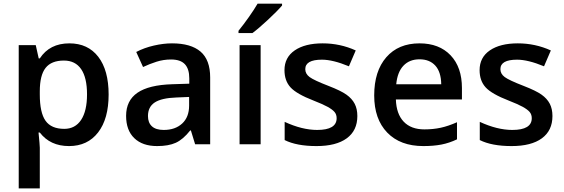

<svg xmlns="http://www.w3.org/2000/svg" viewBox="-20 -786 3072 1046"><path d="M356 9.8Q253.4 9.8 196.8 -64H189.9Q196.8 4.4 196.8 19V240.2H82V-540H174.8Q178.7 -524.9 190.9 -467.8H196.8Q250.5 -549.8 357.9 -549.8Q459 -549.8 515.4 -476.6Q571.8 -403.3 571.8 -271Q571.8 -138.7 514.4 -64.5Q457 9.8 356 9.8ZM328.1 -456.1Q259.8 -456.1 228.3 -416Q196.8 -376 196.8 -288.1V-271Q196.8 -172.4 228 -128.2Q259.3 -84 330.1 -84Q389.6 -84 421.9 -132.8Q454.1 -181.6 454.1 -272Q454.1 -362.8 422.1 -409.4Q390.1 -456.1 328.1 -456.1Z M1043 0 1020 -75.2H1016.1Q977.1 -25.9 937.5 -8.1Q897.9 9.8 835.9 9.8Q756.3 9.8 711.7 -33.2Q667 -76.2 667 -154.8Q667 -238.3 729 -280.8Q791 -323.2 918 -327.1L1011.2 -330.1V-358.9Q1011.2 -410.6 987.1 -436.3Q962.9 -461.9 912.1 -461.9Q870.6 -461.9 832.5 -449.7Q794.4 -437.5 759.3 -420.9L722.2 -502.9Q766.1 -525.9 818.4 -537.8Q870.6 -549.8 917 -549.8Q1020 -549.8 1072.5 -504.9Q1125 -460 1125 -363.8V0ZM872.1 -78.1Q934.6 -78.1 972.4 -113Q1010.3 -147.9 1010.3 -210.9V-257.8L940.9 -254.9Q859.9 -252 823 -227.8Q786.1 -203.6 786.1 -153.8Q786.1 -117.7 807.6 -97.9Q829.1 -78.1 872.1 -78.1Z M1399.9 0H1285.2V-540H1399.9ZM1279.3 -606V-618.2Q1307.1 -652.3 1336.7 -694.3Q1366.2 -736.3 1383.3 -766.1H1516.6V-755.9Q1491.2 -726.1 1440.7 -679Q1390.1 -631.8 1355.5 -606Z M1926.8 -153.8Q1926.8 -74.7 1869.1 -32.5Q1811.5 9.8 1704.1 9.8Q1596.2 9.8 1530.8 -22.9V-122.1Q1626 -78.1 1708 -78.1Q1814 -78.1 1814 -142.1Q1814 -162.6 1802.2 -176.3Q1790.5 -189.9 1763.7 -204.6Q1736.8 -219.2 1689 -237.8Q1595.7 -273.9 1562.7 -310.1Q1529.8 -346.2 1529.8 -403.8Q1529.8 -473.1 1585.7 -511.5Q1641.6 -549.8 1737.8 -549.8Q1833 -549.8 1918 -511.2L1880.9 -424.8Q1793.5 -460.9 1733.9 -460.9Q1643.1 -460.9 1643.1 -409.2Q1643.1 -383.8 1666.7 -366.2Q1690.4 -348.6 1770 -317.9Q1836.9 -292 1867.2 -270.5Q1897.5 -249 1912.1 -220.9Q1926.8 -192.9 1926.8 -153.8Z M2286.6 9.8Q2160.6 9.8 2089.6 -63.7Q2018.6 -137.2 2018.6 -266.1Q2018.6 -398.4 2084.5 -474.1Q2150.4 -549.8 2265.6 -549.8Q2372.6 -549.8 2434.6 -484.9Q2496.6 -419.9 2496.6 -306.2V-244.1H2136.7Q2139.2 -165.5 2179.2 -123.3Q2219.2 -81.1 2292 -81.1Q2339.8 -81.1 2381.1 -90.1Q2422.4 -99.1 2469.7 -120.1V-26.9Q2427.7 -6.8 2384.8 1.5Q2341.8 9.8 2286.6 9.8ZM2265.6 -462.9Q2210.9 -462.9 2178 -428.2Q2145 -393.6 2138.7 -327.1H2383.8Q2382.8 -394 2351.6 -428.5Q2320.3 -462.9 2265.6 -462.9Z M2989.7 -153.8Q2989.7 -74.7 2932.1 -32.5Q2874.5 9.8 2767.1 9.8Q2659.2 9.8 2593.8 -22.9V-122.1Q2689 -78.1 2771 -78.1Q2877 -78.1 2877 -142.1Q2877 -162.6 2865.2 -176.3Q2853.5 -189.9 2826.7 -204.6Q2799.8 -219.2 2752 -237.8Q2658.7 -273.9 2625.7 -310.1Q2592.8 -346.2 2592.8 -403.8Q2592.8 -473.1 2648.7 -511.5Q2704.6 -549.8 2800.8 -549.8Q2896 -549.8 2981 -511.2L2943.8 -424.8Q2856.4 -460.9 2796.9 -460.9Q2706.1 -460.9 2706.1 -409.2Q2706.1 -383.8 2729.7 -366.2Q2753.4 -348.6 2833 -317.9Q2899.9 -292 2930.2 -270.5Q2960.4 -249 2975.1 -220.9Q2989.7 -192.9 2989.7 -153.8Z"/></svg>

Font: f0_58770          
Style: Regular
Weight: 600
Foundry: Ascender Corporation
Version: Version 1.10